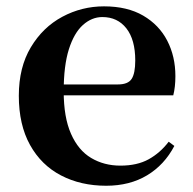

<svg xmlns="http://www.w3.org/2000/svg" viewBox="-20 -572 612 608"><path d="M316.2 16.2Q235.8 16.2 173.2 -16.5Q110.6 -49.1 75.1 -113Q39.6 -176.9 39.6 -268.8Q39.6 -358.8 77.6 -422.2Q115.5 -485.7 177.2 -518.8Q238.9 -551.9 309.4 -551.9Q383.1 -551.9 433.5 -522.5Q483.8 -493.1 509.6 -443.2Q535.4 -393.3 535.4 -330.9Q535.4 -296.1 528.7 -270.2H98.1V-304.6H353.4Q385.5 -304.6 396.9 -322.2Q408.3 -339.8 408.3 -380.4Q408.3 -446.3 380.2 -482.2Q352.1 -518 304.1 -518Q270.7 -518 242.6 -492.9Q214.6 -467.8 198.1 -416Q181.7 -364.1 181.7 -282.7Q181.7 -200.5 204.9 -148.2Q228 -95.8 268.8 -71.7Q309.5 -47.5 361.4 -47.5Q414.4 -47.5 450.9 -67.7Q487.3 -87.9 514.2 -123.2L532.1 -109.9Q500.6 -49.8 445.7 -16.8Q390.7 16.2 316.2 16.2Z"/></svg>

Font: Noto Serif HK ExtraLight
Style: Regular
Weight: 200
Designer: Ryoko NISHIZUKA 西塚涼子 (kana & ideographs); Frank Grießhammer (Latin, Greek & Cyrillic); Wenlong ZHANG 张文龙 (bopomofo); San
Foundry: Adobe
Version: Version 2.002-H1;hotconv 1.1.0;makeotfexe 2.6.0